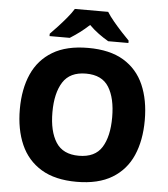

<svg xmlns="http://www.w3.org/2000/svg" viewBox="-61 -986 918 1050"><g transform="rotate(5 398.0 -460.5)"><path d="M741 -358Q741 -247 705 -164.5Q669 -82 593 -36Q517 10 398 10Q280 10 204 -36Q128 -82 91.5 -165Q55 -248 55 -359Q55 -470 91.5 -552Q128 -634 204 -679.5Q280 -725 399 -725Q518 -725 593.5 -679.5Q669 -634 705 -551.5Q741 -469 741 -358ZM234 -358Q234 -253 272.5 -193Q311 -133 398 -133Q487 -133 524.5 -193Q562 -253 562 -358Q562 -463 524.5 -523.5Q487 -584 399 -584Q311 -584 272.5 -523.5Q234 -463 234 -358ZM490 -931Q504 -908 527 -880.5Q550 -853 573.5 -827.5Q597 -802 615 -784V-771H504Q478 -786 450.5 -806Q423 -826 398 -851Q371 -826 345.5 -807Q320 -788 293 -771H182V-784Q201 -803 224.5 -828.5Q248 -854 270.5 -881Q293 -908 307 -931Z"/></g></svg>

Font: Noto Sans Sinhala UI ExtraBold
Style: Regular
Weight: 800
Designer: Jelle Bosma - Monotype Design Team
Foundry: Monotype Imaging Inc.
Version: Version 2.006; ttfautohint (v1.8.4.7-5d5b)